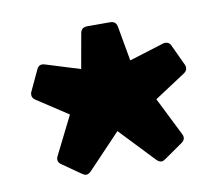

<svg xmlns="http://www.w3.org/2000/svg" viewBox="-55 -800 635 547"><g transform="rotate(-10 262.0 -526.0)"><path d="M88 -360Q79 -366 79 -375Q79 -379 82 -385L137 -495L47 -554Q38 -560 38 -569Q38 -575 40 -578L68 -638Q75 -653 91 -648L191 -617L209 -718Q212 -734 229 -734H295Q312 -734 315 -718L333 -617L433 -648Q435 -649 440 -649Q451 -649 456 -638L484 -578Q486 -575 486 -569Q486 -560 477 -554L387 -495L442 -385Q445 -379 445 -375Q445 -366 436 -360L383 -323Q376 -318 371 -318Q364 -318 357 -325L262 -425L167 -325Q160 -318 153 -318Q148 -318 141 -323Z"/></g></svg>

Font: LINE Seed Sans TH App Heavy
Style: Regular
Weight: 900
Designer: Dalton Maag Ltd | Thai characters by Cadson Demak Co.,Ltd.
Foundry: Dalton Maag Ltd
Version: Version 1.003